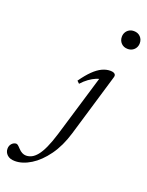

<svg xmlns="http://www.w3.org/2000/svg" viewBox="-399 -792 878 1145"><g transform="rotate(20 40.0 -220.0)"><path d="M189.5 -650Q189.5 -666 196.8 -678.8Q204 -691.5 216.8 -699Q229.5 -706.5 246.5 -706.5Q272 -706.5 287.8 -690.2Q303.5 -674 303.5 -650Q303.5 -634 296.2 -621.2Q289 -608.5 276.2 -601Q263.5 -593.5 246.5 -593.5Q221 -593.5 205.2 -609.8Q189.5 -626 189.5 -650ZM108.5 -7.5Q82.5 79.5 38.5 140.5Q-5.5 201.5 -57 233.2Q-108.5 265 -156.5 265Q-189 265 -206 249Q-223 233 -223 210.5Q-223 190.5 -210.8 177.5Q-198.5 164.5 -183 164.5Q-178.5 164.5 -172.2 169.2Q-166 174 -154.5 186.5Q-143 199 -130.8 205.2Q-118.5 211.5 -106 211.5Q-88 211.5 -70.8 203Q-53.5 194.5 -36.5 173.8Q-19.5 153 -2.8 116.5Q14 80 31 24L152.5 -380.5L167 -369.5Q151 -370 130.2 -361.5Q109.5 -353 87.5 -337.2Q65.5 -321.5 45.5 -299L30.5 -313.5Q61.5 -357.5 89 -384.2Q116.5 -411 142.8 -423.5Q169 -436 195 -436Q208 -436 216 -432.8Q224 -429.5 227.2 -423.5Q230.5 -417.5 228 -408.5Z"/></g></svg>

Font: Newsreader 16pt
Style: Italic
Weight: 400
Italic angle: -17°
Designer: Hugues Gentile
Foundry: Production Type
Version: Version 1.003